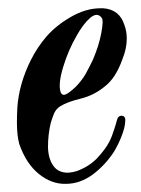

<svg xmlns="http://www.w3.org/2000/svg" viewBox="-20 -451 347 471"><path d="M128.9 -224.6Q122.1 -244.1 134.8 -286.1Q147.5 -328.1 168 -363.3Q183.6 -391.6 201.2 -407.2Q218.8 -421.9 229.5 -407.2Q234.4 -401.4 228.5 -370.1Q222.7 -338.9 208 -304.7Q199.2 -286.1 189.5 -268.6Q178.7 -251 166 -238.3Q148.4 -221.7 139.6 -218.8Q131.8 -216.8 128.9 -224.6ZM259.8 -79.1Q270.5 -96.7 278.3 -117.2Q286.1 -136.7 287.1 -151.4Q289.1 -166 279.3 -167Q269.5 -168 266.6 -155.3Q263.7 -143.6 257.8 -127Q252.9 -111.3 246.1 -99.6Q238.3 -85 218.8 -63.5Q198.2 -42 168 -31.2Q148.4 -25.4 135.7 -28.3Q122.1 -31.2 114.3 -40Q98.6 -57.6 97.7 -89.8Q97.7 -121.1 104.5 -149.4Q107.4 -159.2 112.3 -171.9Q117.2 -183.6 127.9 -190.4Q145.5 -201.2 177.7 -209Q210 -216.8 236.3 -238.3Q263.7 -258.8 280.3 -305.7Q291 -332 291 -356.4Q291 -374 285.2 -389.6Q273.4 -427.7 233.4 -430.7Q229.5 -430.7 226.6 -430.7Q190.4 -430.7 153.3 -409.2Q119.1 -389.6 94.7 -362.3Q71.3 -335 55.7 -303.7Q26.4 -245.1 22.5 -186.5Q21.5 -167 21.5 -151.4Q21.5 -118.2 27.3 -97.7Q43.9 -49.8 75.2 -24.4Q106.4 1 141.6 0Q175.8 0 207 -22.5Q238.3 -45.9 259.8 -79.1Z"/></svg>

Font: Gilchrist
Style: Regular
Weight: 400
Version: 1.0